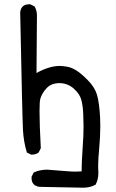

<svg xmlns="http://www.w3.org/2000/svg" viewBox="-20 -741 540 894"><path d="M368 133Q337 133 164 129Q127 124 127 88V82L137 62Q166 49 200 49L289 56Q311 58 332 58L360 57Q360 16 365 -56Q369 -107 369 -153Q369 -172 367.5 -210.5Q366 -249 358.5 -276.5Q351 -304 323.5 -328.5Q296 -353 258 -354Q219 -354 197.5 -331Q176 -308 168 -282Q164 -270 164 -223Q164 -164 170 -51L160 -31Q147 -21 128 -21H125L105 -31Q90 -81 87 -134.5Q84 -188 74 -684Q79 -721 115 -721H121L141 -711Q152 -692 152 -669L150 -401Q209 -434 259 -434Q271 -434 292 -430.5Q313 -427 335.5 -413Q358 -399 389.5 -367Q421 -335 431.5 -300Q442 -265 446 -196L447 -154Q447 -104 442 -52Q437 0 437 33L438 65Q438 95 425 119Q399 133 368 133Z"/></svg>

Font: Xiaolai SC
Style: Regular
Weight: 400
Designer: Nozomi Seto 瀬戸のぞみ
Version: Version 3.11;December 4, 2020;FontCreator 13.0.0.2613 64-bit